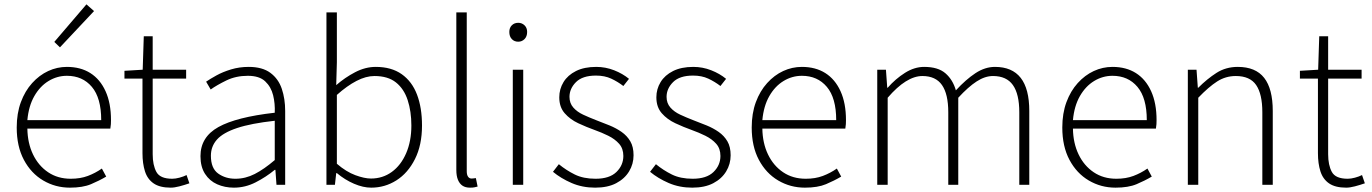

<svg xmlns="http://www.w3.org/2000/svg" viewBox="-20 -851 6316 884"><path d="M302 13Q235 13 179 -20Q123 -53 90 -115Q57 -177 57 -264Q57 -329 76 -380.5Q95 -432 128 -468.5Q161 -505 202 -524Q243 -543 288 -543Q351 -543 396 -514.5Q441 -486 466 -431Q491 -376 491 -298Q491 -289 490.5 -279.5Q490 -270 488 -259H106Q107 -192 132 -140Q157 -88 201.5 -58Q246 -28 306 -28Q350 -28 384.5 -41Q419 -54 449 -75L469 -38Q437 -19 399 -3Q361 13 302 13ZM106 -298H446Q446 -400 403 -451Q360 -502 288 -502Q243 -502 203.5 -478Q164 -454 138 -408.5Q112 -363 106 -298ZM256 -633 230 -658 378 -831 413 -800Z M766 13Q716 13 687.5 -6.5Q659 -26 647.5 -62Q636 -98 636 -146V-489H553V-525L637 -530L642 -684H683V-530H837V-489H683V-141Q683 -91 700 -59.5Q717 -28 773 -28Q788 -28 806.5 -33Q825 -38 839 -45L852 -7Q829 1 806 7Q783 13 766 13Z M1057 13Q1015 13 980 -2.5Q945 -18 924 -50.5Q903 -83 903 -132Q903 -220 985.5 -266Q1068 -312 1245 -332Q1247 -374 1237.5 -412.5Q1228 -451 1201 -476.5Q1174 -502 1121 -502Q1066 -502 1022 -480.5Q978 -459 950 -439L929 -475Q948 -488 977 -504Q1006 -520 1044 -531.5Q1082 -543 1125 -543Q1188 -543 1225 -515.5Q1262 -488 1277.5 -442Q1293 -396 1293 -340V0H1253L1248 -69H1245Q1205 -36 1157 -11.5Q1109 13 1057 13ZM1064 -28Q1110 -28 1153 -50Q1196 -72 1245 -114V-295Q1136 -283 1071.5 -261.5Q1007 -240 979 -208.5Q951 -177 951 -134Q951 -76 984.5 -52Q1018 -28 1064 -28Z M1689 13Q1652 13 1610 -5Q1568 -23 1531 -54H1528L1522 0H1483V-794H1531V-564L1528 -459Q1568 -494 1615 -518.5Q1662 -543 1710 -543Q1782 -543 1829.5 -509.5Q1877 -476 1900 -415.5Q1923 -355 1923 -273Q1923 -183 1890.5 -118.5Q1858 -54 1805 -20.5Q1752 13 1689 13ZM1688 -29Q1742 -29 1784 -59.5Q1826 -90 1850 -145.5Q1874 -201 1874 -273Q1874 -338 1857 -390Q1840 -442 1803 -471.5Q1766 -501 1704 -501Q1665 -501 1621.5 -478.5Q1578 -456 1531 -414V-97Q1574 -60 1616 -44.5Q1658 -29 1688 -29Z M2144 13Q2123 13 2109.5 4Q2096 -5 2088.5 -23Q2081 -41 2081 -69V-794H2129V-63Q2129 -46 2135 -37.5Q2141 -29 2151 -29Q2155 -29 2159 -29.5Q2163 -30 2171 -31L2179 8Q2171 10 2164 11.5Q2157 13 2144 13Z M2341 0V-530H2389V0ZM2366 -659Q2348 -659 2336.5 -671Q2325 -683 2325 -704Q2325 -723 2336.5 -734.5Q2348 -746 2366 -746Q2383 -746 2395 -734.5Q2407 -723 2407 -704Q2407 -683 2395 -671Q2383 -659 2366 -659Z M2720 13Q2661 13 2611.5 -8.5Q2562 -30 2526 -60L2553 -95Q2587 -67 2626.5 -47.5Q2666 -28 2722 -28Q2786 -28 2818 -59Q2850 -90 2850 -133Q2850 -167 2830.5 -189Q2811 -211 2780.5 -226Q2750 -241 2719 -252Q2680 -266 2642.5 -283.5Q2605 -301 2580 -329.5Q2555 -358 2555 -403Q2555 -441 2574.5 -473Q2594 -505 2632 -524Q2670 -543 2725 -543Q2768 -543 2807.5 -527.5Q2847 -512 2876 -488L2850 -455Q2824 -475 2794 -489Q2764 -503 2724 -503Q2662 -503 2632 -473Q2602 -443 2602 -405Q2602 -376 2619.5 -356Q2637 -336 2665 -323Q2693 -310 2724 -298Q2756 -286 2786.5 -273.5Q2817 -261 2842 -243.5Q2867 -226 2882 -200.5Q2897 -175 2897 -136Q2897 -96 2876.5 -62Q2856 -28 2817 -7.5Q2778 13 2720 13Z M3167 13Q3108 13 3058.5 -8.5Q3009 -30 2973 -60L3000 -95Q3034 -67 3073.5 -47.5Q3113 -28 3169 -28Q3233 -28 3265 -59Q3297 -90 3297 -133Q3297 -167 3277.5 -189Q3258 -211 3227.5 -226Q3197 -241 3166 -252Q3127 -266 3089.5 -283.5Q3052 -301 3027 -329.5Q3002 -358 3002 -403Q3002 -441 3021.5 -473Q3041 -505 3079 -524Q3117 -543 3172 -543Q3215 -543 3254.5 -527.5Q3294 -512 3323 -488L3297 -455Q3271 -475 3241 -489Q3211 -503 3171 -503Q3109 -503 3079 -473Q3049 -443 3049 -405Q3049 -376 3066.5 -356Q3084 -336 3112 -323Q3140 -310 3171 -298Q3203 -286 3233.5 -273.5Q3264 -261 3289 -243.5Q3314 -226 3329 -200.5Q3344 -175 3344 -136Q3344 -96 3323.5 -62Q3303 -28 3264 -7.5Q3225 13 3167 13Z M3686 13Q3619 13 3563 -20Q3507 -53 3474 -115Q3441 -177 3441 -264Q3441 -329 3460 -380.5Q3479 -432 3512 -468.5Q3545 -505 3586 -524Q3627 -543 3672 -543Q3735 -543 3780 -514.5Q3825 -486 3850 -431Q3875 -376 3875 -298Q3875 -289 3874.5 -279.5Q3874 -270 3872 -259H3490Q3491 -192 3516 -140Q3541 -88 3585.5 -58Q3630 -28 3690 -28Q3734 -28 3768.5 -41Q3803 -54 3833 -75L3853 -38Q3821 -19 3783 -3Q3745 13 3686 13ZM3490 -298H3830Q3830 -400 3787 -451Q3744 -502 3672 -502Q3627 -502 3587.5 -478Q3548 -454 3522 -408.5Q3496 -363 3490 -298Z M4019 0V-530H4059L4065 -447H4067Q4103 -488 4146.5 -515.5Q4190 -543 4235 -543Q4299 -543 4333 -513.5Q4367 -484 4381 -435Q4427 -485 4471 -514Q4515 -543 4561 -543Q4640 -543 4679.5 -492.5Q4719 -442 4719 -340V0H4673V-334Q4673 -418 4643.5 -459.5Q4614 -501 4552 -501Q4515 -501 4476.5 -476Q4438 -451 4392 -401V0H4346V-334Q4346 -418 4317 -459.5Q4288 -501 4227 -501Q4190 -501 4150 -476Q4110 -451 4067 -401V0Z M5116 13Q5049 13 4993 -20Q4937 -53 4904 -115Q4871 -177 4871 -264Q4871 -329 4890 -380.5Q4909 -432 4942 -468.5Q4975 -505 5016 -524Q5057 -543 5102 -543Q5165 -543 5210 -514.5Q5255 -486 5280 -431Q5305 -376 5305 -298Q5305 -289 5304.5 -279.5Q5304 -270 5302 -259H4920Q4921 -192 4946 -140Q4971 -88 5015.5 -58Q5060 -28 5120 -28Q5164 -28 5198.5 -41Q5233 -54 5263 -75L5283 -38Q5251 -19 5213 -3Q5175 13 5116 13ZM4920 -298H5260Q5260 -400 5217 -451Q5174 -502 5102 -502Q5057 -502 5017.5 -478Q4978 -454 4952 -408.5Q4926 -363 4920 -298Z M5449 0V-530H5489L5495 -447H5497Q5538 -488 5581 -515.5Q5624 -543 5679 -543Q5761 -543 5800.5 -492.5Q5840 -442 5840 -340V0H5792V-334Q5792 -418 5763.5 -459.5Q5735 -501 5670 -501Q5623 -501 5584 -476Q5545 -451 5497 -401V0Z M6178 13Q6128 13 6099.5 -6.5Q6071 -26 6059.5 -62Q6048 -98 6048 -146V-489H5965V-525L6049 -530L6054 -684H6095V-530H6249V-489H6095V-141Q6095 -91 6112 -59.5Q6129 -28 6185 -28Q6200 -28 6218.5 -33Q6237 -38 6251 -45L6264 -7Q6241 1 6218 7Q6195 13 6178 13Z"/></svg>

Font: Noto Sans JP Thin ExtraLight
Style: Regular
Weight: 250
Version: Version 2.004-H2;hotconv 1.0.118;makeotfexe 2.5.65603